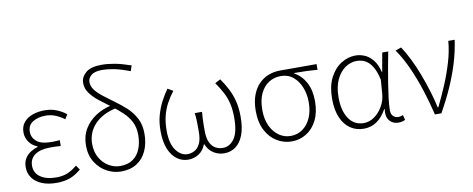

<svg xmlns="http://www.w3.org/2000/svg" viewBox="-68 -1123 3576 1451"><g transform="rotate(-10 1720.0 -397.0)"><path d="M267 13Q203 13 155.5 -6.5Q108 -26 82.5 -61.5Q57 -97 57 -143Q57 -183 73.5 -210Q90 -237 116.5 -254Q143 -271 172 -279V-284Q131 -300 108.5 -333Q86 -366 86 -406Q86 -452 111.5 -482.5Q137 -513 179 -528Q221 -543 272 -543Q321 -543 361.5 -527Q402 -511 436 -484L415 -449Q381 -474 346.5 -488Q312 -502 271 -502Q215 -502 174.5 -477.5Q134 -453 134 -402Q134 -358 169 -328Q204 -298 284 -298Q300 -298 313 -299Q326 -300 346 -301V-256Q323 -258 305 -258.5Q287 -259 268 -259Q189 -259 147.5 -229.5Q106 -200 106 -146Q106 -91 151 -59.5Q196 -28 272 -28Q319 -28 355.5 -42Q392 -56 433 -90L457 -56Q412 -18 368.5 -2.5Q325 13 267 13Z M763 13Q707 13 654.5 -15Q602 -43 568 -97Q534 -151 534 -226Q534 -298 566.5 -352.5Q599 -407 654.5 -443Q710 -479 779 -493L805 -465Q699 -442 640.5 -379.5Q582 -317 582 -229Q582 -169 608 -123.5Q634 -78 675.5 -53.5Q717 -29 763 -29Q823 -29 861.5 -56.5Q900 -84 918.5 -131Q937 -178 937 -237Q937 -295 915 -338Q893 -381 856.5 -415Q820 -449 779 -480Q732 -514 690 -547Q648 -580 621.5 -616Q595 -652 595 -695Q595 -740 633.5 -773.5Q672 -807 756 -807Q801 -807 854 -797.5Q907 -788 979 -763L965 -721Q891 -749 841.5 -758.5Q792 -768 754 -768Q695 -768 669 -745.5Q643 -723 643 -695Q643 -661 665.5 -632Q688 -603 725 -574.5Q762 -546 807 -513Q852 -481 892.5 -443.5Q933 -406 959 -356.5Q985 -307 985 -239Q985 -164 959 -107Q933 -50 883.5 -18.5Q834 13 763 13Z M1277 13Q1232 13 1193.5 -14Q1155 -41 1131.5 -97Q1108 -153 1108 -237Q1108 -301 1122.5 -354Q1137 -407 1161 -454Q1185 -501 1215 -543L1256 -519Q1223 -476 1200.5 -433.5Q1178 -391 1166 -342Q1154 -293 1154 -230Q1154 -131 1191.5 -80Q1229 -29 1280 -29Q1307 -29 1333 -42.5Q1359 -56 1375.5 -89.5Q1392 -123 1392 -181Q1392 -202 1392 -225Q1392 -248 1391 -273Q1390 -298 1386 -325H1442Q1440 -298 1438.5 -273Q1437 -248 1437 -225Q1437 -202 1437 -181Q1437 -122 1453.5 -89Q1470 -56 1496 -42.5Q1522 -29 1550 -29Q1604 -29 1639 -79Q1674 -129 1674 -238Q1674 -300 1663.5 -346Q1653 -392 1631.5 -433.5Q1610 -475 1578 -521L1620 -543Q1651 -499 1674 -454Q1697 -409 1710 -357Q1723 -305 1723 -239Q1723 -152 1701 -96.5Q1679 -41 1641 -14Q1603 13 1555 13Q1511 13 1473.5 -10Q1436 -33 1417 -80H1413Q1395 -33 1358 -10Q1321 13 1277 13Z M2072 13Q2012 13 1959.5 -18.5Q1907 -50 1875 -111Q1843 -172 1843 -259Q1843 -330 1862 -381Q1881 -432 1913.5 -465Q1946 -498 1988 -514Q2030 -530 2076 -530H2357V-486Q2311 -490 2268 -491.5Q2225 -493 2179 -493V-489Q2234 -459 2265.5 -400Q2297 -341 2297 -256Q2297 -171 2266.5 -110.5Q2236 -50 2185 -18.5Q2134 13 2072 13ZM2072 -29Q2123 -29 2163 -57.5Q2203 -86 2226 -137Q2249 -188 2249 -258Q2249 -318 2228.5 -370.5Q2208 -423 2169 -455.5Q2130 -488 2074 -488Q2024 -488 1983 -462.5Q1942 -437 1917.5 -386Q1893 -335 1893 -259Q1893 -189 1917 -137.5Q1941 -86 1981.5 -57.5Q2022 -29 2072 -29Z M2626 13Q2568 13 2523.5 -16.5Q2479 -46 2453 -105Q2427 -164 2427 -252Q2427 -345 2459.5 -410Q2492 -475 2545 -509Q2598 -543 2658 -543Q2694 -543 2729 -527.5Q2764 -512 2791.5 -477Q2819 -442 2833 -384H2835L2861 -530H2907Q2896 -474 2885 -413Q2874 -352 2864.5 -292.5Q2855 -233 2848.5 -180Q2842 -127 2842 -87Q2842 -61 2857.5 -45Q2873 -29 2896 -29Q2905 -29 2915.5 -31.5Q2926 -34 2933 -37L2943 1Q2934 6 2921 9.5Q2908 13 2889 13Q2848 13 2822.5 -17Q2797 -47 2805 -107H2802Q2736 13 2626 13ZM2632 -29Q2675 -29 2713 -55.5Q2751 -82 2777 -126.5Q2803 -171 2807 -224L2815 -329Q2803 -385 2784.5 -419.5Q2766 -454 2744.5 -471.5Q2723 -489 2701 -495Q2679 -501 2660 -501Q2613 -501 2571 -472.5Q2529 -444 2503 -388.5Q2477 -333 2477 -252Q2477 -150 2518 -89.5Q2559 -29 2632 -29Z M3172 0Q3149 -97 3118.5 -191.5Q3088 -286 3049.5 -372Q3011 -458 2963 -527L3008 -543Q3039 -496 3068.5 -436Q3098 -376 3123 -310Q3148 -244 3168.5 -177Q3189 -110 3202 -49H3207Q3243 -122 3277.5 -203.5Q3312 -285 3337 -369Q3362 -453 3368 -530H3417Q3404 -439 3377 -351.5Q3350 -264 3311.5 -177.5Q3273 -91 3222 0Z"/></g></svg>

Font: Noto Sans SC ExtraLight
Style: Regular
Weight: 250
Designer: Ryoko NISHIZUKA 西塚涼子 (kana, bopomofo & ideographs); Paul D. Hunt (Latin, Greek & Cyrillic); Sandoll Communications 산돌커뮤니
Foundry: Adobe
Version: Version 2.004-H2;hotconv 1.0.118;makeotfexe 2.5.65603